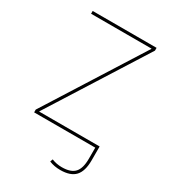

<svg xmlns="http://www.w3.org/2000/svg" viewBox="-226 -849 1073 1197"><g transform="rotate(30 311.0 -250.0)"><path d="M516 -708V-710H81V-730H541V-710L106 -22V-20H541V-10V0V80Q541 158 507.5 194Q474 230 401 230Q357 230 321 215L328 196Q362 210 401 210Q465 210 493 179.5Q521 149 521 80V0H81V-20Z"/></g></svg>

Font: M PLUS 1p Thin
Style: Regular
Weight: 250
Version: Version 1.062